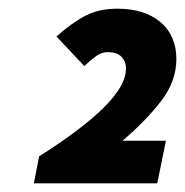

<svg xmlns="http://www.w3.org/2000/svg" viewBox="-20 -790 426 442"><path d="M58 -368 70 -430Q168 -492 219 -542.5Q270 -593 270 -632Q270 -649 259.5 -659.5Q249 -670 228 -670Q214 -670 201.5 -661Q189 -652 174 -638L110 -706Q146 -738 177 -754Q208 -770 250 -770Q313 -770 349.5 -739Q386 -708 386 -654Q386 -603 351 -557.5Q316 -512 262 -466H362L342 -368Z"/></svg>

Font: TypoPRO Source Sans Pro
Style: Italic
Weight: 900
Italic angle: -11°
Designer: Paul D. Hunt
Foundry: Adobe Systems Incorporated
Version: Version 1.075;PS 2.000;hotconv 1.0.86;makeotf.lib2.5.63406